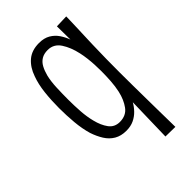

<svg xmlns="http://www.w3.org/2000/svg" viewBox="-205 -607 832 832"><g transform="rotate(-45 211.0 -190.5)"><path d="M61 -267Q61 -315 66 -359.5Q71 -404 84 -439Q98 -480 126 -504Q154 -528 199 -528Q230 -528 251 -515.5Q272 -503 285 -483.5Q298 -464 306 -442L305 -524L364 -526Q364 -526 363.5 -503.5Q363 -481 361.5 -444Q360 -407 358.5 -362.5Q357 -318 356.5 -273Q356 -228 356 -190Q356 -152 356.5 -110.5Q357 -69 357.5 -27.5Q358 14 358.5 50Q359 86 359.5 111.5Q360 137 360 147L300 146L305 -59Q295 -41 280 -25.5Q265 -10 245 -0.5Q225 9 198 9Q166 9 143 -4.5Q120 -18 105 -42Q90 -66 80 -96Q69 -133 65 -177.5Q61 -222 61 -267ZM115 -264Q115 -228 117.5 -191.5Q120 -155 128 -124Q137 -87 155 -62.5Q173 -38 205 -38Q244 -38 264.5 -66Q285 -94 294 -134Q300 -161 302 -191.5Q304 -222 304 -251Q304 -271 303 -291Q302 -311 299.5 -331.5Q297 -352 293 -370Q283 -416 262 -448Q241 -480 204 -480Q181 -480 165.5 -470.5Q150 -461 140.5 -443.5Q131 -426 125 -403Q118 -374 116.5 -337.5Q115 -301 115 -264Z"/></g></svg>

Font: Truculenta Light
Style: Regular
Weight: 300
Version: Version 1.002